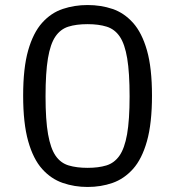

<svg xmlns="http://www.w3.org/2000/svg" viewBox="-20 -729 696 763"><path d="M328 14Q276 14 229.5 -2Q183 -18 147.5 -57.5Q112 -97 92 -168Q72 -239 72 -349Q72 -459 92 -529Q112 -599 147.5 -638.5Q183 -678 229.5 -693.5Q276 -709 328 -709Q381 -709 427 -693.5Q473 -678 508.5 -638.5Q544 -599 564 -529Q584 -459 584 -349Q584 -239 564 -168Q544 -97 508.5 -57.5Q473 -18 427 -2Q381 14 328 14ZM328 -62Q371 -62 402.5 -71.5Q434 -81 454.5 -110Q475 -139 485 -195.5Q495 -252 495 -346Q495 -440 485.5 -497Q476 -554 456 -583.5Q436 -613 404 -623Q372 -633 328 -633Q283 -633 251.5 -623Q220 -613 200 -583.5Q180 -554 170.5 -497Q161 -440 161 -346Q161 -252 171 -195.5Q181 -139 201 -110Q221 -81 253 -71.5Q285 -62 328 -62Z"/></svg>

Font: Ruda
Style: Regular
Weight: 400
Designer: Mariela Monsalve and Angelina Sanchez
Foundry: Mariela Monsalve and Angelina Sanchez
Version: Version 2.000